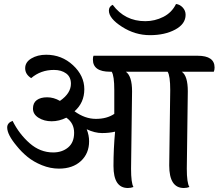

<svg xmlns="http://www.w3.org/2000/svg" viewBox="-20 -935 1094 961"><path d="M525 -882Q525 -902 544 -911Q605 -829 707 -829Q755 -829 797.5 -850.5Q840 -872 861 -915Q880 -913 894.5 -897.5Q909 -882 909 -861Q909 -815 857 -787Q805 -759 730.5 -759Q656 -759 590.5 -801Q525 -843 525 -882ZM641 -478 636 -91Q636 -19 648 1Q635 6 620 6Q548 6 548 -104Q548 -190 556 -276Q526 -269 490.5 -269Q455 -269 414 -288Q426 -258 426 -228Q426 -167 385 -129Q344 -91 275 -91Q232 -91 190 -108Q148 -125 117.5 -150Q87 -175 64 -204Q16 -261 16 -297Q16 -320 43 -330Q76 -264 128.5 -218Q181 -172 246 -172Q291 -172 321 -197Q351 -222 351 -270.5Q351 -319 312 -346Q276 -328 238.5 -328Q201 -328 173 -345.5Q145 -363 145 -391.5Q145 -420 164 -434Q183 -448 216 -448Q249 -448 280 -430Q335 -468 335 -516Q335 -550 311 -567.5Q287 -585 250 -585Q184 -585 136 -544Q106 -563 106 -593.5Q106 -624 137 -642.5Q168 -661 211 -661Q289 -661 345.5 -608.5Q402 -556 402 -488.5Q402 -421 353 -378Q405 -340 460 -340Q515 -340 552 -365V-484Q552 -556 539 -576H531Q445 -576 445 -637Q445 -650 448 -656H969Q1054 -656 1054 -597Q1054 -584 1050 -576H890Q920 -555 920 -478L915 -91Q915 -19 928 1Q916 6 900 6Q827 6 827 -107L832 -484Q832 -556 819 -576H610Q641 -554 641 -478Z"/></svg>

Font: Laila Medium
Style: Regular
Weight: 500
Designer: Hitesh Malaviya
Foundry: Indian Type Foundry
Version: Version 1.302;PS 1.0;hotconv 1.0.78;makeotf.lib2.5.61930; tt